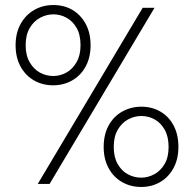

<svg xmlns="http://www.w3.org/2000/svg" viewBox="-20 -731 772 763"><path d="M130 0 547 -700H594L177 0ZM541 12Q499 12 465 -7.5Q431 -27 411.5 -63Q392 -99 392 -147Q392 -196 411.5 -232Q431 -268 465.5 -287.5Q500 -307 542 -307Q584 -307 617.5 -287.5Q651 -268 670 -232Q689 -196 689 -147Q689 -99 669.5 -63Q650 -27 616.5 -7.5Q583 12 541 12ZM541 -25Q568 -25 593 -38.5Q618 -52 634 -79Q650 -106 650 -147Q650 -188 634.5 -215.5Q619 -243 594.5 -256.5Q570 -270 542 -270Q514 -270 489 -256.5Q464 -243 448 -215.5Q432 -188 432 -147Q432 -107 447.5 -79.5Q463 -52 488 -38.5Q513 -25 541 -25ZM191 -392Q149 -392 115 -411.5Q81 -431 61.5 -467Q42 -503 42 -551Q42 -600 62 -636Q82 -672 116 -691.5Q150 -711 192 -711Q235 -711 268 -691.5Q301 -672 320.5 -636Q340 -600 340 -551Q340 -503 320.5 -467Q301 -431 267 -411.5Q233 -392 191 -392ZM192 -429Q219 -429 243.5 -442.5Q268 -456 284 -483.5Q300 -511 300 -551Q300 -593 284.5 -620Q269 -647 244.5 -660.5Q220 -674 192 -674Q165 -674 139.5 -660.5Q114 -647 98 -619.5Q82 -592 82 -551Q82 -511 98 -483.5Q114 -456 138.5 -442.5Q163 -429 192 -429Z"/></svg>

Font: DM Sans 9pt ExtraLight
Style: Regular
Weight: 250
Version: Version 4.004;gftools[0.9.30]